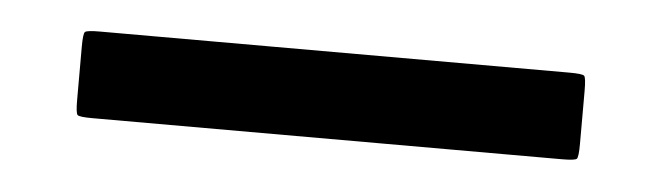

<svg xmlns="http://www.w3.org/2000/svg" viewBox="-24 -390 548 159"><g transform="rotate(5 250.0 -311.0)"><path d="M459 -333V-289Q459 -278 457.5 -276.5Q456 -275 445 -275H55Q44 -275 42.5 -276.5Q41 -278 41 -289V-333Q41 -344 42.5 -345.5Q44 -347 55 -347H445Q456 -347 457.5 -345.5Q459 -344 459 -333Z"/></g></svg>

Font: NanumGothicCoding
Style: Regular
Weight: 400
Monospace: yes
Designer: Kwon Bruce; Nicolas Noh; Sung-woo Choi; Go-un Cha; Soo-hyun Park;
Foundry: NHN Corporation
Version: Version 2.000;PS 1;hotconv 1.0.49;makeotf.lib2.0.14853